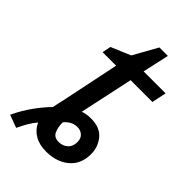

<svg xmlns="http://www.w3.org/2000/svg" viewBox="-259 -731 834 834"><g transform="rotate(45 158.0 -314.5)"><path d="M-48 7Q-25 -41 3.5 -80.5Q32 -120 60 -148Q62 -160 65 -173Q68 -186 71 -199L127 -469H44L52 -509L142 -547L204 -658H256L229 -536H364L350 -469H216L163 -222Q185 -230 212 -230Q268 -230 295 -197Q322 -164 322 -120Q322 -59 281 -24.5Q240 10 175 10Q133 10 104 -7.5Q75 -25 62 -55Q48 -39 35 -17Q22 5 11 29ZM185 -58Q209 -58 226 -73Q243 -88 243 -116Q243 -138 229.5 -150Q216 -162 198 -162Q179 -162 163.5 -153.5Q148 -145 137 -131Q137 -100 147 -79Q157 -58 185 -58Z"/></g></svg>

Font: Noto Sans
Style: Italic
Weight: 400
Italic angle: -12°
Designer: Monotype Design Team
Foundry: Monotype Imaging Inc.
Version: Version 2.013; ttfautohint (v1.8.4.7-5d5b)